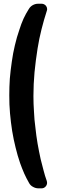

<svg xmlns="http://www.w3.org/2000/svg" viewBox="-20 -820 317 1040"><path d="M136.7 169.9C141.6 179.7 149.4 187.5 159.2 192.4C168 197.3 177.7 200.2 188.5 200.2H205.1C214.8 200.2 222.7 196.3 229.5 187.5C235.4 178.7 236.3 169.9 233.4 160.2C226.6 141.6 220.7 122.1 215.8 102.5C210.9 83 205.1 62.5 200.2 42C194.3 14.6 188.5 -13.7 183.6 -42C178.7 -70.3 174.8 -99.6 171.9 -127.9C168 -157.2 165 -186.5 164.1 -214.8C162.1 -243.2 161.1 -271.5 161.1 -299.8C161.1 -342.8 163.1 -385.7 167 -428.7C170.9 -470.7 176.8 -513.7 183.6 -557.6C189.5 -593.8 196.3 -627.9 205.1 -662.1C213.9 -696.3 222.7 -728.5 233.4 -760.7C234.4 -763.7 235.4 -767.6 235.4 -770.5C235.4 -776.4 233.4 -782.2 229.5 -788.1C222.7 -795.9 214.8 -799.8 205.1 -799.8H186.5C175.8 -799.8 166 -796.9 157.2 -792C148.4 -787.1 140.6 -779.3 135.7 -770.5C125 -753.9 116.2 -737.3 107.4 -718.8C98.6 -700.2 91.8 -679.7 85 -659.2C75.2 -631.8 67.4 -603.5 60.5 -574.2C53.7 -545.9 47.9 -515.6 43.9 -485.4C39.1 -455.1 36.1 -423.8 33.2 -393.6C31.2 -363.3 30.3 -334 30.3 -303.7C30.3 -270.5 31.2 -238.3 34.2 -206.1C37.1 -173.8 41 -141.6 45.9 -110.4C50.8 -79.1 57.6 -48.8 64.5 -20.5C71.3 8.8 80.1 37.1 88.9 63.5C95.7 83 103.5 101.6 111.3 120.1C119.1 137.7 127.9 154.3 136.7 169.9Z"/></svg>

Font: Yellow Ladder Regular
Style: Regular
Weight: 400
Designer: Zima Creative
Version: Version 2.002